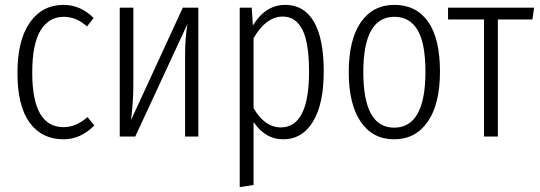

<svg xmlns="http://www.w3.org/2000/svg" viewBox="-20 -554 2190 779"><path d="M237.8 -534.2Q306.6 -534.2 359.9 -481L333 -446.8Q289.6 -485.8 238.8 -485.8Q178.7 -485.8 144.8 -430.9Q110.8 -376 110.8 -258.8Q110.8 -38.1 237.8 -38.1Q289.1 -38.1 335 -79.1L362.8 -44.9Q306.6 11.2 237.8 11.2Q149.9 11.2 100.3 -56.4Q50.8 -124 50.8 -257.8Q50.8 -391.1 101.1 -462.6Q151.4 -534.2 237.8 -534.2Z M784.7 -522.9V0H731V-329.1Q731 -403.3 740.7 -457L528.8 0H465.8V-522.9H521V-211.9Q521 -143.1 511.7 -66.9L721.7 -522.9Z M1137.7 -534.2Q1213.4 -534.2 1253.4 -466.1Q1293.5 -397.9 1293.5 -264.2Q1293.5 -132.8 1250 -60.8Q1206.5 11.2 1128.4 11.2Q1056.2 11.2 1008.8 -59.1V196.8L952.6 205.1V-522.9H1001.5L1005.9 -450.2Q1056.6 -534.2 1137.7 -534.2ZM1119.6 -37.1Q1233.9 -37.1 1233.9 -264.2Q1233.9 -379.9 1207 -433.3Q1180.2 -486.8 1127.4 -486.8Q1059.6 -486.8 1008.8 -398.9V-115.2Q1054.2 -37.1 1119.6 -37.1Z M1580.1 -534.2Q1668.9 -534.2 1717 -465.8Q1765.1 -397.5 1765.1 -263.2Q1765.1 -132.3 1715.6 -60.5Q1666 11.2 1579.1 11.2Q1492.2 11.2 1443.6 -59.8Q1395 -130.9 1395 -261.2Q1395 -393.6 1444.1 -463.9Q1493.2 -534.2 1580.1 -534.2ZM1580.1 -485.8Q1454.1 -485.8 1454.1 -261.2Q1454.1 -36.1 1579.1 -36.1Q1706.1 -36.1 1706.1 -263.2Q1706.1 -378.9 1674.1 -432.4Q1642.1 -485.8 1580.1 -485.8Z M2147 -522.9 2140.1 -475.1H2000V0H1943.8V-475.1H1797.9V-522.9Z"/></svg>

Font: Fira Sans Compressed Light
Style: Regular
Weight: 300
Width: 1
Designer: Carrois Corporate & Edenspiekermann AG
Foundry: Carrois Corporate GbR & Edenspiekermann AG
Version: Version 4.203;PS 004.203;hotconv 1.0.88;makeotf.lib2.5.64775